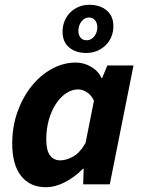

<svg xmlns="http://www.w3.org/2000/svg" viewBox="-20 -769 592 801"><path d="M31 -170Q31 -241 53 -302.5Q75 -364 112 -410Q149 -456 197 -482Q245 -508 296 -508Q330 -508 360 -490.5Q390 -473 404 -443H406L428 -496H537L438 0H327L329 -65H326Q292 -30 251 -9Q210 12 171 12Q105 12 68 -35Q31 -82 31 -170ZM231 -100Q256 -100 284.5 -115.5Q313 -131 337 -173L372 -349Q360 -374 341.5 -385Q323 -396 306 -396Q280 -396 256 -380Q232 -364 213.5 -336Q195 -308 184 -270Q173 -232 173 -187Q173 -142 188.5 -121Q204 -100 231 -100ZM340 -548Q296 -548 268.5 -571Q241 -594 241 -637Q241 -661 249.5 -681.5Q258 -702 273 -717Q288 -732 308.5 -740.5Q329 -749 353 -749Q397 -749 425 -725.5Q453 -702 453 -660Q453 -636 444.5 -615.5Q436 -595 420.5 -580Q405 -565 384.5 -556.5Q364 -548 340 -548ZM351 -696Q333 -696 320 -679.5Q307 -663 307 -640Q307 -623 316 -612Q325 -601 342 -601Q360 -601 373 -617Q386 -633 386 -656Q386 -672 377 -684Q368 -696 351 -696Z"/></svg>

Font: mr_Source Sans Pro
Style: Bold Italic
Weight: 700
Italic angle: -11°
Designer: Paul D. Hunt
Foundry: Adobe Systems Incorporated
Version: Version 1.036;July 10, 2024;FontCreator 11.5.0.2430 64-bit